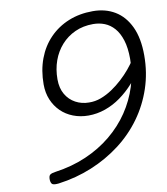

<svg xmlns="http://www.w3.org/2000/svg" viewBox="-106 -1103 1049 1204"><g transform="rotate(-10 418.5 -501.0)"><path d="M567 -1015Q647 -1015 707.5 -978.5Q768 -942 802.5 -869Q837 -796 837 -686Q837 -576 804 -477.5Q771 -379 711 -296Q651 -213 567.5 -149.5Q484 -86 383.5 -44.5Q283 -3 170 12Q142 15 131 9.5Q120 4 118 -19Q117 -45 127.5 -52.5Q138 -60 161 -63Q269 -78 360 -117.5Q451 -157 522.5 -216Q594 -275 643.5 -348.5Q693 -422 719.5 -506Q746 -590 746 -680Q746 -750 730.5 -799Q715 -848 688.5 -878Q662 -908 628 -921.5Q594 -935 555 -935Q491 -935 439.5 -911.5Q388 -888 351 -846.5Q314 -805 294.5 -750.5Q275 -696 275 -632Q275 -576 298 -536.5Q321 -497 360 -476Q399 -455 445 -455Q484 -454 521.5 -468Q559 -482 594 -505.5Q629 -529 660 -557.5Q691 -586 716 -616Q741 -646 758 -673L787 -616Q759 -566 720 -522.5Q681 -479 634.5 -445.5Q588 -412 535.5 -393.5Q483 -375 428 -375Q376 -375 331 -392.5Q286 -410 253.5 -442Q221 -474 202.5 -518Q184 -562 184 -616Q184 -705 211.5 -778.5Q239 -852 290.5 -905Q342 -958 412 -986.5Q482 -1015 567 -1015Z"/></g></svg>

Font: Playwrite CA
Style: Regular
Weight: 400
Designer: Veronika Burian, José Scaglione
Foundry: TypeTogether
Version: Version 1.002